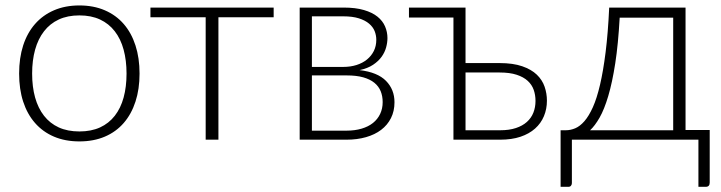

<svg xmlns="http://www.w3.org/2000/svg" viewBox="-20 -526 2716 723"><path d="M279 -505.5Q332.5 -505.5 374.8 -487.2Q417 -469 446 -435.5Q475 -402 490.2 -354.8Q505.5 -307.5 505.5 -249Q505.5 -190.5 490.2 -143.5Q475 -96.5 446 -63Q417 -29.5 374.8 -11.5Q332.5 6.5 279 6.5Q225.5 6.5 183.2 -11.5Q141 -29.5 111.8 -63Q82.5 -96.5 67.2 -143.5Q52 -190.5 52 -249Q52 -307.5 67.2 -354.8Q82.5 -402 111.8 -435.5Q141 -469 183.2 -487.2Q225.5 -505.5 279 -505.5ZM279 -31Q323.5 -31 356.8 -46.2Q390 -61.5 412.2 -90Q434.5 -118.5 445.5 -158.8Q456.5 -199 456.5 -249Q456.5 -298.5 445.5 -339Q434.5 -379.5 412.2 -408.2Q390 -437 356.8 -452.5Q323.5 -468 279 -468Q234.5 -468 201.2 -452.5Q168 -437 145.8 -408.2Q123.5 -379.5 112.2 -339Q101 -298.5 101 -249Q101 -199 112.2 -158.8Q123.5 -118.5 145.8 -90Q168 -61.5 201.2 -46.2Q234.5 -31 279 -31Z M546.5 -497.5H1010.5V-461H802.5V0H754.5V-461H546.5Z M1108.5 -497.5H1274Q1319 -497.5 1350.5 -488.2Q1382 -479 1401.5 -463.2Q1421 -447.5 1430 -426.5Q1439 -405.5 1439 -382.5Q1439 -366 1434 -347.5Q1429 -329 1417 -312.2Q1405 -295.5 1384.8 -282Q1364.5 -268.5 1334 -262Q1401.5 -254 1433.5 -221.5Q1465.5 -189 1465.5 -141Q1465.5 -107.5 1452.2 -81.2Q1439 -55 1415.2 -37Q1391.5 -19 1358.2 -9.5Q1325 0 1285 0H1108.5ZM1154.5 -242V-34H1284.5Q1316 -34 1341.5 -41.5Q1367 -49 1384.5 -63Q1402 -77 1411.5 -97Q1421 -117 1421 -141.5Q1421 -164 1413.5 -182.5Q1406 -201 1389.8 -214.2Q1373.5 -227.5 1347.8 -234.8Q1322 -242 1286 -242ZM1154.5 -274H1272.5Q1299.5 -274 1322.5 -281.2Q1345.5 -288.5 1362 -302Q1378.5 -315.5 1387.8 -334.2Q1397 -353 1397 -376Q1397 -393 1390.8 -408.8Q1384.5 -424.5 1369.8 -437Q1355 -449.5 1331.2 -457Q1307.5 -464.5 1272.5 -464.5H1154.5Z M1520 -497.5H1733V-288.5H1861Q1912 -288.5 1946.5 -276.5Q1981 -264.5 2001.5 -244.8Q2022 -225 2030.8 -199.5Q2039.5 -174 2039.5 -147Q2039.5 -115.5 2028.2 -88.5Q2017 -61.5 1994.8 -41.8Q1972.5 -22 1939.8 -11Q1907 0 1863.5 0H1687.5V-460H1520ZM1733 -253V-35.5H1863.5Q1897.5 -35.5 1922.5 -43.8Q1947.5 -52 1964 -66.8Q1980.5 -81.5 1988.5 -101.8Q1996.5 -122 1996.5 -146Q1996.5 -168 1989.8 -187.5Q1983 -207 1967.2 -221.5Q1951.5 -236 1925.5 -244.5Q1899.5 -253 1861.5 -253Z M2561.5 -497.5V-36.5H2652.5V161.5Q2652.5 177.5 2637.5 177.5H2610V0H2133.5V163.5Q2133.5 169 2130.2 173.2Q2127 177.5 2120.5 177.5H2091V-35.5H2110.5Q2128.5 -35.5 2146.2 -43Q2164 -50.5 2180.8 -69.8Q2197.5 -89 2212.5 -122.2Q2227.5 -155.5 2239.5 -206.8Q2251.5 -258 2260.5 -329.5Q2269.5 -401 2274 -497.5ZM2313.5 -459.5Q2308 -360 2296.8 -287.5Q2285.5 -215 2270.5 -164.5Q2255.5 -114 2237.8 -83Q2220 -52 2202 -35.5H2515V-459.5Z"/></svg>

Font: Lato Light
Style: Regular
Weight: 300
Designer: Lukasz Dziedzic
Foundry: tyPoland Lukasz Dziedzic
Version: Version 2.007; 2014-02-27